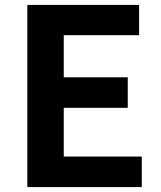

<svg xmlns="http://www.w3.org/2000/svg" viewBox="-20 -760 655 780"><path d="M91 0H556V-124H239V-322H499V-446H239V-617H545V-740H91Z"/></svg>

Font: Noto Sans CJK JP Bold
Style: Regular
Weight: 700
Designer: Ryoko NISHIZUKA (kana & ideographs); Paul D. Hunt (Latin, Greek & Cyrillic); Wenlong ZHANG (bopomofo); Sandoll Communica
Foundry: Adobe Systems Incorporated
Version: Version 1.004;PS 1.004;hotconv 1.0.82;makeotf.lib2.5.63406